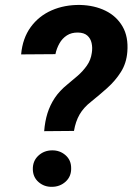

<svg xmlns="http://www.w3.org/2000/svg" viewBox="-20 -741 530 768"><path d="M275.9 -217.3 156.7 -216.3Q159.7 -255.4 169.9 -288.1Q180.2 -320.8 199.2 -349.4Q218.3 -377.9 249 -402.8Q269.5 -419.4 290.8 -438Q312 -456.5 327.6 -478.8Q343.3 -501 347.2 -529.3Q350.6 -550.3 346.4 -568.8Q342.3 -587.4 329.1 -598.9Q315.9 -610.4 292 -610.8Q266.1 -611.3 247.6 -599.4Q229 -587.4 217.8 -567.4Q206.5 -547.4 201.7 -524.4L64.5 -523.4Q70.3 -587.9 102.8 -632.6Q135.3 -677.2 186.8 -699.7Q238.3 -722.2 300.8 -721.2Q357.9 -719.7 402.1 -698Q446.3 -676.3 470.2 -635Q494.1 -593.8 489.3 -533.7Q485.8 -488.3 463.6 -453.1Q441.4 -418 409.4 -389.4Q377.4 -360.8 344.7 -334.5Q314.5 -311 298.3 -283Q282.2 -254.9 275.9 -217.3ZM111.3 -64Q110.8 -97.2 133.3 -118.2Q155.8 -139.2 188 -139.6Q219.2 -140.1 241.9 -120.4Q264.6 -100.6 264.6 -68.8Q265.6 -35.6 242.7 -14.6Q219.7 6.3 187.5 6.3Q156.7 6.8 134.3 -12.7Q111.8 -32.2 111.3 -64Z"/></svg>

Font: Roboto
Style: Bold Italic
Weight: 700
Italic angle: -12°
Designer: Christian Robertson
Foundry: Google
Version: Version 3.0